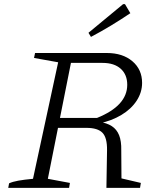

<svg xmlns="http://www.w3.org/2000/svg" viewBox="-20 -911 771 931"><path d="M20 0 24 -22Q41 -30 69 -35Q97 -40 140 -44L262 -609L145 -630L150 -654H498Q575 -654 622 -614Q669 -574 669 -509Q669 -463 642.5 -422.5Q616 -382 568.5 -353.5Q521 -325 459 -312L458 -321Q498 -315 522 -299.5Q546 -284 557.5 -255.5Q569 -227 568 -182L569 -46L663 -24L659 0H496L499 -182Q500 -243 477 -267Q454 -291 399 -291H234L243 -339H450Q597 -398 597 -500Q597 -549 565.5 -577.5Q534 -606 477 -606H324L212 -44L319 -24L315 0ZM421 -732 409 -752 577 -891H586L612 -847Q566 -816 519 -787.5Q472 -759 421 -732Z"/></svg>

Font: Piazzolla 8pt ExtraLight
Style: Italic
Weight: 250
Italic angle: -11.3°
Designer: Juan Pablo del Peral
Foundry: Huerta Tipografica
Version: Version 2.001